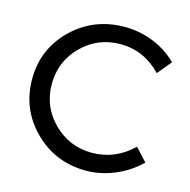

<svg xmlns="http://www.w3.org/2000/svg" viewBox="-105 -809 909 919"><g transform="rotate(15 349.5 -349.5)"><path d="M607 -532Q521 -621 405 -621Q292 -621 213.5 -542.5Q135 -464 135 -352Q135 -240 214 -161.5Q293 -83 405 -83Q520 -83 607 -167L665 -104Q612 -52 542 -22.5Q472 7 400 7Q248 7 143 -97Q38 -201 38 -351Q38 -500 144 -603Q250 -706 404 -706Q477 -706 545.5 -678.5Q614 -651 664 -601Z"/></g></svg>

Font: Montserrat arm
Style: Regular
Weight: 400
Designer: Julieta Ulanovsky
Foundry: Julieta Ulanovsky
Version: Version 6.000;PS 006.000;hotconv 1.0.88;makeotf.lib2.5.64775